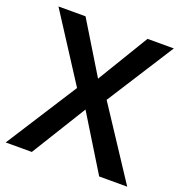

<svg xmlns="http://www.w3.org/2000/svg" viewBox="-129 -827 893 940"><g transform="rotate(20 318.0 -357.0)"><path d="M635 0H489L314 -285L138 0H2L239 -370L17 -714H158L320 -448L481 -714H618L395 -365Z"/></g></svg>

Font: Noto Sans Tamil SemiBold
Style: Regular
Weight: 600
Designer: Jelle Bosma - Monotype Design Team
Foundry: Monotype Imaging Inc.
Version: Version 2.004; ttfautohint (v1.8.4.7-5d5b)